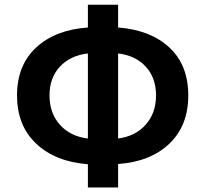

<svg xmlns="http://www.w3.org/2000/svg" viewBox="-20 -786 890 831"><path d="M491.2 -554.7V-186.5Q566.4 -196.3 610.8 -246.6Q655.3 -296.9 655.3 -373Q655.3 -449.2 610.8 -497.6Q566.4 -545.9 491.2 -554.7ZM360.4 -186.5V-554.7Q284.2 -545.9 239.3 -497.6Q194.3 -449.2 194.3 -373Q194.3 -295.9 239.7 -245.6Q285.2 -195.3 360.4 -186.5ZM491.2 -765.6V-667Q631.8 -656.2 713.4 -580.1Q794.9 -503.9 794.9 -373Q794.9 -242.2 712.9 -164.1Q630.9 -85.9 491.2 -76.2V25.4H360.4V-75.2Q219.7 -85.9 136.7 -164.1Q53.7 -242.2 53.7 -373Q53.7 -503.9 136.7 -580.6Q219.7 -657.2 360.4 -667V-765.6Z"/></svg>

Font: Gen Shin Gothic Bold
Style: Bold
Weight: 700
Designer: [Source Han Sans]
Ryoko NISHIZUKA  (kana & ideographs); Paul D. Hunt (Latin, Greek & Cyrillic); Wenlong ZHANG  (bopomofo
Version: Version 1.002.20150607